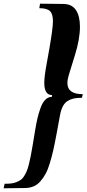

<svg xmlns="http://www.w3.org/2000/svg" viewBox="-25 -890 468 1038"><path d="M226.6 -541.5 242.7 -631.8Q261.2 -738.3 261.2 -775.9Q261.2 -814.9 244.9 -830.3Q228.5 -845.7 187.5 -845.7L191.4 -870.1L315.9 -868.7Q363.3 -868.7 385.3 -835.9Q407.2 -803.2 407.2 -746.1Q407.2 -678.2 379.9 -591.3L347.2 -485.4Q339.4 -460 339.4 -440.9Q339.4 -380.9 422.4 -380.9L418 -361.3Q393.1 -361.3 375.7 -357.9Q358.4 -354.5 342.3 -345.2Q326.2 -335.9 315.7 -316.9Q305.2 -297.9 299.8 -269L280.8 -166Q271.5 -115.7 263.4 -79.8Q255.4 -43.9 244.6 -8.5Q233.9 26.9 221.4 49.8Q209 72.8 192.6 91.1Q176.3 109.4 155.5 117.9Q134.8 126.5 108.9 126.5L-5.4 127.9L0 103.5Q21 103.5 36.6 101.6Q52.2 99.6 65.4 94Q78.6 88.4 87.9 82Q97.2 75.7 105.5 62Q113.8 48.3 119.4 35.4Q125 22.5 130.9 -0.7Q136.7 -23.9 140.9 -45.2Q145 -66.4 150.9 -100.6L164.6 -183.6Q170.9 -221.2 176.8 -247.1Q182.6 -272.9 193.1 -303.5Q203.6 -334 219.2 -350.1Q234.9 -366.2 254.9 -366.2L256.8 -376Q214.4 -376 214.4 -442.4Q214.4 -475.6 226.6 -541.5Z"/></svg>

Font: QumpellkaNo12
Style: Regular
Weight: 500
Designer: gluk (gluksza@wp.pl)
Foundry: gluk (gluksza@wp.pl)
Version: Version 00.480